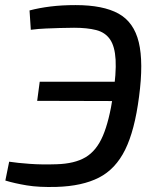

<svg xmlns="http://www.w3.org/2000/svg" viewBox="-20 -722 618 754"><path d="M277 -702Q385 -702 445.5 -668.5Q506 -635 525 -556Q544 -477 526 -342Q509 -210 471.5 -134Q434 -58 368.5 -24.5Q303 9 202 12Q133 14 85 6Q37 -2 1 -13L16 -87Q48 -82 97 -78.5Q146 -75 202 -77Q273 -79 316 -104.5Q359 -130 384 -188.5Q409 -247 424 -348Q437 -435 434 -487.5Q431 -540 412 -567.5Q393 -595 357.5 -604Q322 -613 271 -613Q242 -613 214.5 -612Q187 -611 159.5 -610Q132 -609 101 -605L96 -681Q134 -691 178.5 -696.5Q223 -702 277 -702ZM505 -401 493 -325 126 -326 136 -401Z"/></svg>

Font: Exo 2 Medium
Style: Italic
Weight: 500
Italic angle: -8°
Designer: Natanael Gama
Foundry: Natanael Gama
Version: Version 2.010